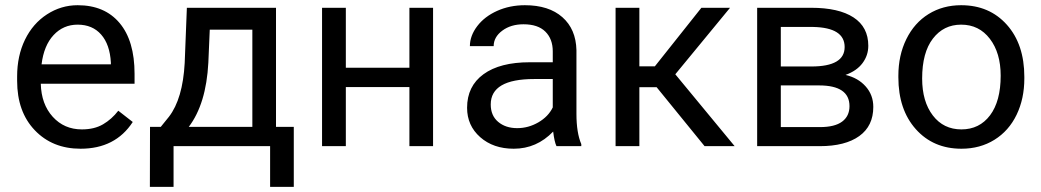

<svg xmlns="http://www.w3.org/2000/svg" viewBox="-20 -558 3976 733"><path d="M287.6 9.8Q180.2 9.8 112.8 -60.8Q45.4 -131.3 45.4 -249.5V-266.1Q45.4 -344.7 75.4 -406.5Q105.5 -468.3 159.4 -503.2Q213.4 -538.1 276.4 -538.1Q379.4 -538.1 436.5 -470.2Q493.7 -402.3 493.7 -275.9V-238.3H135.7Q137.7 -160.2 181.4 -112.1Q225.1 -64 292.5 -64Q340.3 -64 373.5 -83.5Q406.7 -103 431.6 -135.3L486.8 -92.3Q420.4 9.8 287.6 9.8ZM276.4 -463.9Q221.7 -463.9 184.6 -424.1Q147.5 -384.3 138.7 -312.5H403.3V-319.3Q399.4 -388.2 366.2 -426Q333 -463.9 276.4 -463.9Z M593.8 -73.7 625 -112.3Q677.7 -180.7 685.1 -317.4L693.4 -528.3H1033.7V-73.7H1101.6V155.3H1011.2V0H642.6V155.3H552.2L552.7 -73.7ZM700.7 -73.7H943.4V-444.8H780.8L775.4 -318.8Q767.1 -161.1 700.7 -73.7Z M1633.3 0H1543V-225.6H1300.3V0H1209.5V-528.3H1300.3V-299.3H1543V-528.3H1633.3Z M2104.5 0Q2096.7 -15.6 2091.8 -55.7Q2028.8 9.8 1941.4 9.8Q1863.3 9.8 1813.2 -34.4Q1763.2 -78.6 1763.2 -146.5Q1763.2 -229 1825.9 -274.7Q1888.7 -320.3 2002.4 -320.3H2090.3V-361.8Q2090.3 -409.2 2062 -437.3Q2033.7 -465.3 1978.5 -465.3Q1930.2 -465.3 1897.5 -440.9Q1864.7 -416.5 1864.7 -381.8H1773.9Q1773.9 -421.4 1802 -458.3Q1830.1 -495.1 1878.2 -516.6Q1926.3 -538.1 1983.9 -538.1Q2075.2 -538.1 2127 -492.4Q2178.7 -446.8 2180.7 -366.7V-123.5Q2180.7 -50.8 2199.2 -7.8V0ZM1954.6 -68.8Q1997.1 -68.8 2035.2 -90.8Q2073.2 -112.8 2090.3 -147.9V-256.3H2019.5Q1853.5 -256.3 1853.5 -159.2Q1853.5 -116.7 1881.8 -92.8Q1910.2 -68.8 1954.6 -68.8Z M2486.8 -225.1H2420.9V0H2330.1V-528.3H2420.9V-304.7H2480L2657.7 -528.3H2767.1L2558.1 -274.4L2784.7 0H2669.9Z M2870.6 0V-528.3H3076.7Q3182.1 -528.3 3238.5 -491.5Q3294.9 -454.6 3294.9 -383.3Q3294.9 -346.7 3272.9 -317.1Q3251 -287.6 3208 -272Q3255.9 -260.7 3284.9 -228Q3314 -195.3 3314 -149.9Q3314 -77.1 3260.5 -38.6Q3207 0 3109.4 0ZM2960.9 -231.9V-72.8H3110.4Q3167 -72.8 3195.1 -93.8Q3223.1 -114.7 3223.1 -152.8Q3223.1 -231.9 3106.9 -231.9ZM2960.9 -304.2H3077.6Q3204.6 -304.2 3204.6 -378.4Q3204.6 -452.6 3084.5 -455.1H2960.9Z M3409.7 -269Q3409.7 -346.7 3440.2 -408.7Q3470.7 -470.7 3525.1 -504.4Q3579.6 -538.1 3649.4 -538.1Q3757.3 -538.1 3824 -463.4Q3890.6 -388.7 3890.6 -264.6V-258.3Q3890.6 -181.2 3861.1 -119.9Q3831.5 -58.6 3776.6 -24.4Q3721.7 9.8 3650.4 9.8Q3543 9.8 3476.3 -64.9Q3409.7 -139.6 3409.7 -262.7ZM3500.5 -258.3Q3500.5 -170.4 3541.3 -117.2Q3582 -64 3650.4 -64Q3719.2 -64 3759.8 -117.9Q3800.3 -171.9 3800.3 -269Q3800.3 -356 3759 -409.9Q3717.8 -463.9 3649.4 -463.9Q3582.5 -463.9 3541.5 -410.6Q3500.5 -357.4 3500.5 -258.3Z"/></svg>

Font: SteelSelectRoboto
Style: Roboto-Regular
Weight: 400
Designer: Google
Version: Version 2.137; 2017